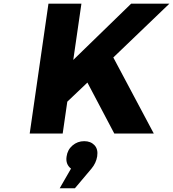

<svg xmlns="http://www.w3.org/2000/svg" viewBox="-20 -720 933 1035"><path d="M140.1 0 241.2 -700.2H418.9L375 -397L687 -700.2H893.1L590.8 -410.2L809.1 0H596.2L451.2 -274.9L342.8 -171.9L317.9 0ZM301.8 294.9 362.8 189Q332.5 165.5 338.9 124Q343.8 87.4 370.8 64.2Q397.9 41 434.1 41Q468.8 41 489.3 62.7Q509.8 84.5 503.9 123Q498 159.2 473.1 189L383.8 294.9Z"/></svg>

Font: Trueno
Style: Bold Italic
Weight: 700
Designer: Julieta Ulanovsky
Foundry: Julieta Ulanovsky
Version: Version 3.001b | FøM Fix